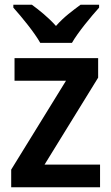

<svg xmlns="http://www.w3.org/2000/svg" viewBox="-20 -786 468 806"><path d="M149 -606H282C307 -650 362 -716 396 -754V-766H318C286 -742 248 -715 215 -677C183 -713 144 -744 114 -766H36V-754C71 -715 125 -649 149 -606ZM400 0V-95H167L392 -460V-542H41V-447H257L27 -74V0Z"/></svg>

Font: Noto Sans Gujarati UI SemiCondensed SemiBold
Style: Regular
Weight: 600
Width: 4
Designer: Jelle Bosma - Monotype Design Team, Universal Thirst
Foundry: Monotype Imaging Inc.
Version: Version 2.106